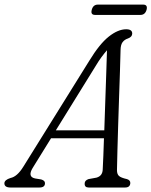

<svg xmlns="http://www.w3.org/2000/svg" viewBox="-58 -836 675 856"><path d="M87.5 -87Q64 -48 98 -40.5L125.5 -36Q143 -31 142.5 -19Q142.5 0 117.5 0H-11Q-38.5 0 -38.5 -19Q-38 -34 -11 -42.5Q18.5 -48.5 45.5 -92L340 -565Q386 -640.5 427.2 -673Q468.5 -705.5 504.5 -705.5Q531.5 -705.5 531.5 -686.5Q531.5 -671.5 512.5 -664.5Q497 -659.5 488.5 -648Q480 -636.5 479.5 -614Q478.5 -573.5 476.8 -517.8Q475 -462 472.8 -400Q470.5 -338 468.8 -277Q467 -216 465.5 -164Q464 -112 463.5 -77.5Q463.5 -60 472.2 -51.8Q481 -43.5 508 -37.5Q523 -33 523 -20Q522 0 499.5 0H337.5Q318.5 0 319.5 -18Q319.5 -31.5 336.5 -37.5L372 -44Q399.5 -51.5 400 -81.5Q401.5 -107 402.8 -142.5Q404 -178 405.5 -219.5H169.5ZM368 -541 191 -255H407Q409 -314.5 411.2 -378.8Q413.5 -443 415.5 -503.5Q417.5 -564 419 -612Q407.5 -599 394.2 -581Q381 -563 368 -541ZM351 -792Q357 -815.5 378.5 -815.5H580Q601.5 -815.5 595.5 -792.5Q589 -769.5 568 -769.5H366Q345 -769.5 351 -792Z"/></svg>

Font: Fraunces 144pt SuperSoft Light
Style: Italic
Weight: 300
Italic angle: -16°
Version: Version 1.000;[b76b70a41]